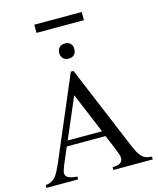

<svg xmlns="http://www.w3.org/2000/svg" viewBox="-145 -1128 1010 1228"><g transform="rotate(-15 359.5 -514.0)"><path d="M450.2 0V-18.6Q484.9 -19 499.5 -28.6Q514.2 -38.1 516.6 -53.2Q519 -68.4 512.5 -87.6Q505.9 -106.9 497.6 -127L458 -222.2H201.2L156.2 -116.7Q147 -94.2 142.1 -77.1Q137.2 -60.1 142.3 -47.9Q147.5 -35.6 164.8 -28.6Q182.1 -21.5 216.8 -18.6V0H7.3V-18.6Q28.3 -20 43.9 -27.6Q59.6 -35.2 72 -49.3Q84.5 -63.5 95.2 -84.2Q106 -105 117.7 -131.8L350.1 -677.7H367.7L597.7 -127Q612.3 -92.3 624 -71.5Q635.7 -50.8 648.2 -39.6Q660.6 -28.3 675.5 -24.2Q690.4 -20 710.9 -18.6V0ZM332 -526.4 216.8 -257.8H444.3ZM409.2 -812Q409.2 -788.1 396 -774.9Q382.8 -761.7 358.9 -761.7Q336.4 -761.7 322.8 -775.4Q309.1 -789.1 309.1 -812Q309.1 -834.5 322.8 -848.1Q336.4 -861.8 358.9 -861.8Q382.8 -861.8 396 -848.6Q409.2 -835.4 409.2 -812ZM202.1 -974.1V-1028.3H516.1V-974.1Z"/></g></svg>

Font: Doulos SIL APac
Style: Regular
Weight: 400
Designer: Walt Agee, Victor Gaultney, Peter Martin, Debbi Hosken, Becca Hirsbrunner
Foundry: SIL International
Version: Version 5.000